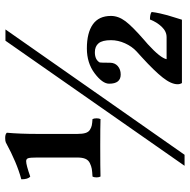

<svg xmlns="http://www.w3.org/2000/svg" viewBox="-16 -682 708 715"><g transform="rotate(-90 337.5 -324.0)"><path d="M95.2 -580.1Q81.1 -580.1 38.1 -564.9Q27.8 -572.8 27.8 -598.1Q89.8 -614.7 165 -655.8Q169.9 -658.2 182.1 -658.2Q196.3 -658.2 201.2 -651.9Q196.8 -603.5 196.8 -538.1V-389.2Q196.8 -370.6 200.2 -359.4Q203.6 -348.1 211.9 -342.8Q220.2 -337.4 228.5 -335.7Q236.8 -334 252 -333Q254.9 -327.1 254.9 -317.9Q254.9 -308.6 252 -303.2Q222.2 -304.2 152.8 -304.2Q67.9 -304.2 38.1 -303.2Q35.2 -308.1 34.9 -317.4Q34.7 -326.7 38.1 -333Q56.6 -334 66.7 -335.7Q76.7 -337.4 87.9 -342.8Q99.1 -348.1 104 -359.4Q108.9 -370.6 108.9 -389.2V-539.1Q108.9 -564.5 106.4 -572.3Q104 -580.1 95.2 -580.1ZM78.1 9.8 543.9 -657.2H585.9L119.1 9.8ZM383.8 -271Q383.8 -295.9 422.4 -325Q460.9 -354 515.1 -354Q573.2 -354 604.7 -331.8Q636.2 -309.6 636.2 -264.2Q636.2 -236.8 616.5 -210.4Q596.7 -184.1 544.9 -139.2L530.8 -127Q479.5 -80.1 475.1 -57.1H557.1Q578.6 -57.1 595.9 -75.4Q613.3 -93.8 623 -119.1Q643.1 -119.1 650.9 -112.8Q649.4 -99.1 645.5 -81.5Q641.6 -64 638.7 -54Q635.7 -43.9 629.2 -22.9Q622.6 -2 622.1 0H386.2Q381.8 -7.3 381.8 -16.1Q381.8 -40 406.7 -71.5Q431.6 -103 481.9 -148.9L503.9 -168.9Q522.5 -186 534.2 -211.9Q545.9 -237.8 545.9 -264.2Q545.9 -296.4 534.4 -310.3Q522.9 -324.2 501 -324.2Q473.1 -324.2 462.9 -306.2Q461.9 -301.3 461.9 -268.1Q461.9 -250 449.5 -239Q437 -228 418 -228Q383.8 -228 383.8 -271Z"/></g></svg>

Font: Common Serif
Style: Bold
Weight: 700
Designer: Philipp H. Poll, Khaled Hosny
Foundry: Stefan Peev, Context Ltd.
Version: Version 1.026